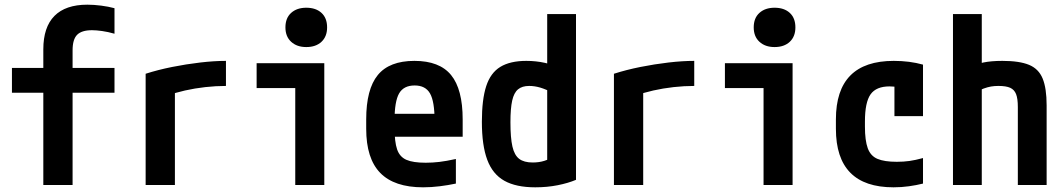

<svg xmlns="http://www.w3.org/2000/svg" viewBox="-20 -790 4540 820"><path d="M165 0V-394H31V-500H165V-579Q165 -674 212.5 -722Q260 -770 353 -770Q381 -770 412 -766Q443 -762 469 -755V-646Q441 -654 416 -657.5Q391 -661 373 -661Q329 -661 309.5 -641.5Q290 -622 290 -575V-500H469V-394H290V0Z M602 -475Q655 -492 715 -504Q775 -516 835 -523Q895 -530 945 -530V-423Q902 -423 857 -418Q812 -413 770 -403.5Q728 -394 696 -382L727 -440V0H602Z M1241 0V-414H1076V-520H1365V0ZM1288 -589Q1248 -589 1223.5 -611.5Q1199 -634 1199 -673Q1199 -713 1223.5 -735Q1248 -757 1288 -757Q1329 -757 1353 -735Q1377 -713 1377 -673Q1377 -634 1353 -611.5Q1329 -589 1288 -589Z M1787 10Q1664 10 1604 -51.5Q1544 -113 1544 -240V-280Q1544 -409 1593.5 -469.5Q1643 -530 1750 -530Q1857 -530 1906.5 -469.5Q1956 -409 1956 -280V-206H1604V-304H1859L1836 -272V-275Q1836 -357 1816.5 -391Q1797 -425 1751 -425Q1704 -425 1684.5 -391Q1665 -357 1665 -275V-245Q1665 -184 1676 -152Q1687 -120 1715.5 -107.5Q1744 -95 1798 -95Q1827 -95 1856.5 -98.5Q1886 -102 1927 -111V-6Q1894 1 1858 5.5Q1822 10 1787 10Z M2266 10Q2184 10 2134 -18Q2084 -46 2061 -107.5Q2038 -169 2038 -270Q2038 -365 2056.5 -422Q2075 -479 2117 -504.5Q2159 -530 2228 -530Q2269 -530 2307.5 -521.5Q2346 -513 2379 -495L2344 -392Q2311 -409 2287 -416Q2263 -423 2240 -423Q2210 -423 2192.5 -408.5Q2175 -394 2167.5 -360.5Q2160 -327 2160 -268Q2160 -201 2168.5 -164Q2177 -127 2197.5 -111.5Q2218 -96 2255 -96Q2282 -96 2304.5 -103Q2327 -110 2344 -123L2317 -65V-730H2440V-22Q2407 -8 2362 1Q2317 10 2266 10Z M2602 -475Q2655 -492 2715 -504Q2775 -516 2835 -523Q2895 -530 2945 -530V-423Q2902 -423 2857 -418Q2812 -413 2770 -403.5Q2728 -394 2696 -382L2727 -440V0H2602Z M3241 0V-414H3076V-520H3365V0ZM3288 -589Q3248 -589 3223.5 -611.5Q3199 -634 3199 -673Q3199 -713 3223.5 -735Q3248 -757 3288 -757Q3329 -757 3353 -735Q3377 -713 3377 -673Q3377 -634 3353 -611.5Q3329 -589 3288 -589Z M3796 10Q3550 10 3550 -240V-280Q3550 -530 3797 -530Q3865 -530 3922 -514V-294H3800V-497L3863 -404Q3844 -412 3822.5 -416.5Q3801 -421 3779 -421Q3722 -421 3698 -387Q3674 -353 3674 -271V-249Q3674 -190 3686 -157Q3698 -124 3727.5 -111.5Q3757 -99 3810 -99Q3839 -99 3864 -102.5Q3889 -106 3922 -115V-6Q3894 1 3862 5.5Q3830 10 3796 10Z M4327 -333Q4327 -369 4319.5 -388Q4312 -407 4294.5 -415Q4277 -423 4244 -423Q4227 -423 4212.5 -420.5Q4198 -418 4181.5 -412Q4165 -406 4140 -393L4111 -497Q4146 -516 4179.5 -523Q4213 -530 4261 -530Q4334 -530 4375 -513Q4416 -496 4433 -454.5Q4450 -413 4450 -340V0H4327ZM4050 0V-730H4173V0Z"/></svg>

Font: M PLUS Code Latin SemiBold
Style: Regular
Weight: 600
Designer: Coji Morishita
Foundry: UNDERFOREST DESIGN
Version: Version 1.002; ttfautohint (v1.8.3)